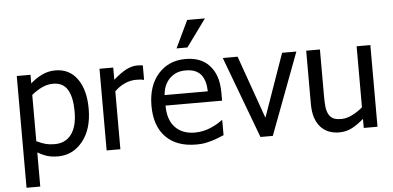

<svg xmlns="http://www.w3.org/2000/svg" viewBox="-60 -924 2553 1246"><g transform="rotate(-5 1216.0 -301.0)"><path d="M511 -280Q511 -147 447.2 -68Q383.5 11 286.5 11Q247 11 216.5 1.8Q186 -7.5 154 -26.5V196H64.5V-532H154V-476Q187.5 -506 228.2 -526.2Q269 -546.5 317 -546.5Q408.5 -546.5 459.8 -474.2Q511 -402 511 -280ZM418.5 -270Q418.5 -361 389.5 -411.2Q360.5 -461.5 295 -461.5Q257 -461.5 221.5 -444.5Q186 -427.5 154 -401V-99.5Q189.5 -82.5 214.5 -76.2Q239.5 -70 272 -70Q341.5 -70 380 -121Q418.5 -172 418.5 -270Z M885.5 -435.5H881Q871 -438.5 859.5 -439.2Q848 -440 832.5 -440Q796.5 -440 760.8 -424.2Q725 -408.5 693 -377.5V0H603.5V-532H693V-452.5Q742.5 -496 778.8 -514Q815 -532 849.5 -532Q863 -532 870 -531.2Q877 -530.5 885.5 -529Z M1186 12.5Q1059 12.5 988.8 -59.2Q918.5 -131 918.5 -263Q918.5 -393 986.5 -469.8Q1054.5 -546.5 1164.5 -546.5Q1214 -546.5 1252.2 -532.2Q1290.5 -518 1319 -487.5Q1347.5 -457 1362.8 -413Q1378 -369 1378 -305V-256.5H1009.5Q1009.5 -164 1056.2 -114.8Q1103 -65.5 1185 -65.5Q1214.5 -65.5 1243 -72.2Q1271.5 -79 1294 -89.5Q1318.5 -100.5 1335.2 -110.8Q1352 -121 1363 -130H1368V-32.5Q1352.5 -26 1329 -16.8Q1305.5 -7.5 1287 -2.5Q1261 5 1239.8 8.8Q1218.5 12.5 1186 12.5ZM1291 -325Q1290 -361.5 1282.2 -387.5Q1274.5 -413.5 1260.5 -432Q1244.5 -452 1220 -462.2Q1195.5 -472.5 1159.5 -472.5Q1124 -472.5 1099 -462Q1074 -451.5 1053.5 -431Q1033.5 -410 1023 -384.5Q1012.5 -359 1009.5 -325ZM1313.5 -798 1184 -620H1113L1198 -798Z M1886 -532 1686 0H1605.5L1406.5 -532H1503L1648.5 -121.5L1793 -532Z M2368 0H2278.5V-59Q2237 -23 2199.8 -4Q2162.5 15 2117 15Q2082.5 15 2051.8 3.5Q2021 -8 1998 -33Q1975 -57.5 1962.5 -95.2Q1950 -133 1950 -186.5V-532H2039.5V-229Q2039.5 -186.5 2042.5 -158.8Q2045.5 -131 2056.5 -110Q2067.5 -89.5 2086.2 -80Q2105 -70.5 2140.5 -70.5Q2173 -70.5 2210.2 -89Q2247.5 -107.5 2278.5 -134.5V-532H2368Z"/></g></svg>

Font: Myanmar Ethnic
Style: Regular
Weight: 400
Designer: Khon Soe Zaw Thu
Foundry: PaOh Unicode khonsoezawthu@gmail.com and @hotmail.com
Version: Version 1.01 September 27, 2016